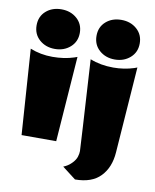

<svg xmlns="http://www.w3.org/2000/svg" viewBox="-95 -775 833 1032"><g transform="rotate(10 321.0 -259.0)"><path d="M268 -460 285 -466 251 0H62L30 -466Q87 -443 151.5 -443Q216 -443 268 -460ZM157 -487Q107 -487 73 -517Q39 -547 39 -595.5Q39 -644 72.5 -673.5Q106 -703 156.5 -703Q207 -703 241 -673Q275 -643 275 -595Q275 -547 241 -517Q207 -487 157 -487ZM357 -466Q414 -443 484 -443Q543 -443 596 -460L612 -466L578 4Q572 87 524.5 136Q477 185 386 185L312 128L325 122Q343 113 359 96Q375 79 380.5 62Q386 45 386 30.5Q386 16 357 -466ZM484 -487Q434 -487 400 -517Q366 -547 366 -595.5Q366 -644 399.5 -673.5Q433 -703 483.5 -703Q534 -703 568 -673Q602 -643 602 -595Q602 -547 568 -517Q534 -487 484 -487Z"/></g></svg>

Font: Wendy One
Style: Regular
Weight: 400
Designer: Alejandro Inler
Foundry: Alejandro Inler
Version: 1.001